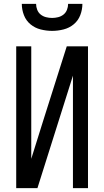

<svg xmlns="http://www.w3.org/2000/svg" viewBox="-20 -975 540 995"><path d="M64 0V-735H142V-152L204 -350L326 -735H436V0H358V-583L174 0ZM250 -815Q220 -815 190.5 -822.5Q161 -830 138 -849Q115 -868 104 -896.5Q93 -925 93 -955H167Q167 -939 173 -924Q179 -909 191 -899.5Q203 -890 218.5 -886Q234 -882 250 -882Q266 -882 281.5 -886Q297 -890 309 -899.5Q321 -909 327 -924Q333 -939 333 -955H407Q407 -925 396 -896.5Q385 -868 362 -849Q339 -830 309.5 -822.5Q280 -815 250 -815Z"/></svg>

Font: Iosevka MaddieWtf
Style: Regular
Weight: 400
Monospace: yes
Designer: Belleve Invis
Foundry: Belleve Invis
Version: Version 31.3.0; ttfautohint (v1.8.3)